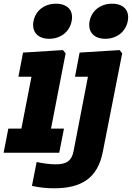

<svg xmlns="http://www.w3.org/2000/svg" viewBox="-42 -825 713 1037"><path d="M-22.5 0H278L303.5 -130.5H233.5L312.5 -537L298 -554.5L82.5 -541L57.5 -410.5H128L73.5 -130.5H3ZM223.5 -615.5C285 -615.5 334 -653 345 -711C356.5 -769 322 -805 260.5 -805C199 -805 150.5 -769 139 -711C128 -653 162 -615.5 223.5 -615.5ZM513 -3.5 618 -537 604 -554.5 388 -541 363 -410.5H433L355.5 -9.5C344.5 47.5 312.5 62.5 258.5 62.5C226 62.5 188 57 156 50L130.5 179C175 188.5 212 192 249.5 192C397 192 485 138 513 -3.5ZM526.5 -615.5C588 -615.5 637 -653 648 -711C659.5 -769 625 -805 563.5 -805C502 -805 453.5 -769 442 -711C431 -653 465 -615.5 526.5 -615.5Z"/></svg>

Font: Monaspace Neon ExtraBold
Style: Italic
Weight: 800
Italic angle: -11°
Designer: Riley Cran & the Lettermatic Team
Foundry: Lettermatic
Version: Version 1.200 (Monaspace Neon)